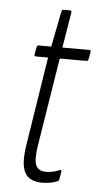

<svg xmlns="http://www.w3.org/2000/svg" viewBox="-48 -649 359 687"><g transform="rotate(5 131.0 -305.5)"><path d="M130 6Q83 6 67 -24.5Q51 -55 62 -124L112 -442H69Q62 -442 63 -449L68 -476Q69 -482 75 -482H120L145 -610Q147 -617 152 -617H175Q182 -617 181 -610L160 -482H256Q263 -482 262 -475L257 -449Q256 -442 250 -442H154L103 -124Q95 -73 104 -53.5Q113 -34 140 -34Q155 -34 167 -37Q179 -40 190 -45Q192 -46 194 -44Q196 -42 195 -39L190 -11Q190 -6 184 -4Q173 1 158.5 3.5Q144 6 130 6Z"/></g></svg>

Font: Sofia Sans Extra Condensed Light
Style: Italic
Weight: 300
Italic angle: -9°
Version: Version 4.100